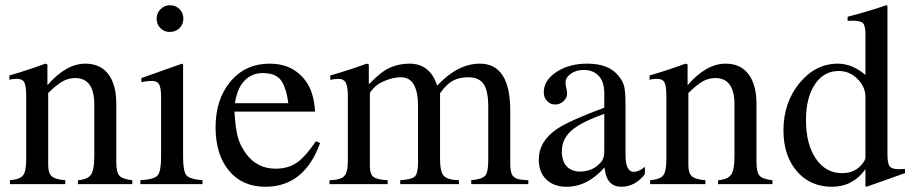

<svg xmlns="http://www.w3.org/2000/svg" viewBox="-20 -703 3484 733"><path d="M485 0H277L278 -15Q315 -18 327.5 -36.5Q340 -55 340 -105V-304Q340 -405 267 -405Q242 -405 220 -393Q198 -381 164 -348V-72Q164 -42 177.5 -30Q191 -18 229 -15V0H18V-15Q56 -18 68 -33.5Q80 -49 80 -94V-337Q80 -374 73 -388Q66 -402 45 -402Q25 -402 16 -398V-415Q86 -435 153 -460L161 -457V-379H162Q233 -460 306 -460Q363 -460 393.5 -420Q424 -380 424 -306V-85Q424 -45 436 -32Q448 -19 485 -15Z M680 -632Q680 -610 665 -595.5Q650 -581 628 -581Q607 -581 592.5 -595.5Q578 -610 578 -632Q578 -653 593 -668Q608 -683 629 -683Q651 -683 665.5 -668Q680 -653 680 -632ZM753 0H516V-15Q568 -18 581.5 -33Q595 -48 595 -104V-331Q595 -366 588 -380Q581 -394 562 -394Q538 -394 520 -389V-405L675 -460L679 -456V-105Q679 -49 691.5 -34Q704 -19 753 -15Z M1186 -164 1202 -157Q1142 10 993 10Q905 10 854 -51.5Q803 -113 803 -217Q803 -324 860 -392Q917 -460 1010 -460Q1100 -460 1149 -391Q1178 -351 1183 -277H875Q879 -214 887.5 -181Q896 -148 921 -114Q963 -59 1032 -59Q1081 -59 1114.5 -83Q1148 -107 1186 -164ZM877 -309H1081Q1072 -372 1051.5 -398Q1031 -424 983 -424Q941 -424 913 -394.5Q885 -365 877 -309Z M1997 0H1779V-15Q1821 -19 1832.5 -32.5Q1844 -46 1844 -90V-296Q1844 -356 1826.5 -382Q1809 -408 1767 -408Q1732 -408 1707.5 -394Q1683 -380 1660 -347V-95Q1660 -47 1674.5 -31.5Q1689 -16 1732 -15V0H1508V-15Q1552 -18 1564 -29.5Q1576 -41 1576 -86V-297Q1576 -408 1511 -408Q1483 -408 1451.5 -395.5Q1420 -383 1405 -365Q1392 -350 1392 -348V-70Q1392 -38 1406 -27.5Q1420 -17 1460 -15V0H1238V-15Q1280 -16 1294 -30.5Q1308 -45 1308 -88V-336Q1308 -373 1300 -387.5Q1292 -402 1273 -402Q1258 -402 1241 -398V-415Q1309 -434 1380 -460L1388 -457V-383H1390Q1435 -430 1469.5 -445Q1504 -460 1543 -460Q1622 -460 1649 -376Q1727 -460 1812 -460Q1928 -460 1928 -280V-77Q1928 -44 1938 -31.5Q1948 -19 1971 -17L1997 -15Z M2442 -66V-38Q2404 10 2352 10Q2295 10 2288 -63H2287Q2223 10 2142 10Q2095 10 2066 -17.5Q2037 -45 2037 -94Q2037 -164 2107 -211Q2155 -243 2287 -292V-346Q2287 -391 2265.5 -413.5Q2244 -436 2209 -436Q2179 -436 2159 -421.5Q2139 -407 2139 -387Q2139 -378 2142 -367Q2145 -356 2145 -345Q2145 -330 2131.5 -317Q2118 -304 2099 -304Q2082 -304 2069 -317Q2056 -330 2056 -350Q2056 -398 2107 -430Q2154 -460 2222 -460Q2303 -460 2340 -415Q2358 -394 2363 -372.5Q2368 -351 2368 -304V-113Q2368 -47 2399 -47Q2419 -47 2442 -66ZM2287 -127V-268Q2195 -236 2159 -202Q2125 -171 2125 -125Q2125 -87 2144 -67.5Q2163 -48 2194 -48Q2227 -48 2252 -64Q2273 -79 2280 -92Q2287 -105 2287 -127Z M2929 0H2721L2722 -15Q2759 -18 2771.5 -36.5Q2784 -55 2784 -105V-304Q2784 -405 2711 -405Q2686 -405 2664 -393Q2642 -381 2608 -348V-72Q2608 -42 2621.5 -30Q2635 -18 2673 -15V0H2462V-15Q2500 -18 2512 -33.5Q2524 -49 2524 -94V-337Q2524 -374 2517 -388Q2510 -402 2489 -402Q2469 -402 2460 -398V-415Q2530 -435 2597 -460L2605 -457V-379H2606Q2677 -460 2750 -460Q2807 -460 2837.5 -420Q2868 -380 2868 -306V-85Q2868 -45 2880 -32Q2892 -19 2929 -15Z M3435 -42 3288 10 3284 7V-57Q3236 10 3156 10Q3073 10 3022 -49.5Q2971 -109 2971 -205Q2971 -311 3032 -385.5Q3093 -460 3179 -460Q3233 -460 3284 -417V-573Q3284 -604 3275 -614Q3266 -624 3238 -624Q3224 -624 3216 -623V-639Q3307 -663 3363 -683L3368 -681V-114Q3368 -79 3376.5 -68Q3385 -57 3412 -57Q3418 -57 3435 -58ZM3284 -102V-332Q3284 -372 3253.5 -402Q3223 -432 3182 -432Q3125 -432 3091 -381Q3057 -330 3057 -245Q3057 -153 3094.5 -97.5Q3132 -42 3195 -42Q3242 -42 3269 -74Q3284 -91 3284 -102Z"/></svg>

Font: STIX MathJax Main
Style: Regular
Weight: 400
Designer: MicroPress Inc., with final additions and corrections provided by Coen Hoffman, Elsevier (retired)
Version: Version 1.1.1